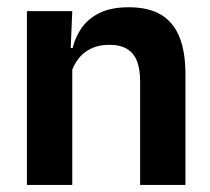

<svg xmlns="http://www.w3.org/2000/svg" viewBox="-20 -522 594 542"><path d="M375.5 0V-294.5Q375.5 -325.5 367.2 -348Q359 -370.5 340 -383Q321 -395.5 288 -395.5Q259 -395.5 237.2 -385Q215.5 -374.5 201.8 -356.8Q188 -339 181 -316.5L161 -386.5H185Q193 -419 211.8 -445Q230.5 -471 262.8 -486.2Q295 -501.5 343.5 -501.5Q400 -501.5 435 -480.2Q470 -459 486.8 -417Q503.5 -375 503.5 -313V0ZM56 0V-490.5H184L179 -371L184 -360.5V0Z"/></svg>

Font: Anek Telugu SemiBold
Style: Regular
Weight: 600
Designer: Omkar Bhoir (Telugu), Yesha Goshar (Latin)
Foundry: Ek Type
Version: Version 1.003